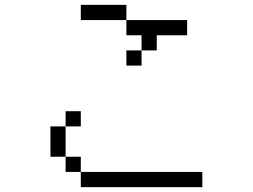

<svg xmlns="http://www.w3.org/2000/svg" viewBox="-20 -770 1040 790"><path d="M812.5 0V-62.5H312.5V0ZM312.5 -250V-312.5H250V-250H187.5Q187.5 -250 187.5 -125H250V-62.5H312.5V-125H250Q250 -125 250 -250ZM750 -625V-687.5H500V-625H562.5V-562.5H500V-500H562.5V-562.5H625V-625ZM500 -687.5V-750H312.5V-687.5Z"/></svg>

Font: CalcUnifontExMono
Style: Regular
Weight: 500
Version: Version 15.0.06